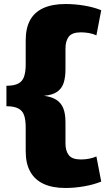

<svg xmlns="http://www.w3.org/2000/svg" viewBox="-20 -827 528 956"><path d="M306 109Q241 109 197 88.5Q153 68 130.5 27.5Q108 -13 108 -73V-192Q108 -230 100 -253Q92 -276 71 -287Q50 -298 12 -298V-400Q50 -400 71 -411Q92 -422 100 -446Q108 -470 108 -506V-626Q108 -687 130 -727Q152 -767 196.5 -787Q241 -807 306 -807Q353 -807 400.5 -799Q448 -791 484 -776L460 -651Q443 -659 422.5 -662.5Q402 -666 383 -666Q339 -666 322.5 -644.5Q306 -623 306 -585V-481Q306 -444 297.5 -416Q289 -388 266 -371Q243 -354 199 -350Q238 -345 261.5 -329.5Q285 -314 295.5 -287Q306 -260 306 -218V-113Q306 -76 322.5 -54.5Q339 -33 383 -33Q405 -33 424.5 -37Q444 -41 460 -48L484 77Q448 92 400 100.5Q352 109 306 109Z"/></svg>

Font: Pathway Extreme 8pt Thin 12pt ExtraBold
Style: Regular
Weight: 800
Version: Version 1.001;gftools[0.9.26]